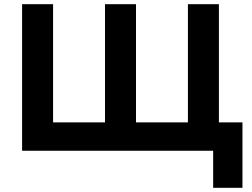

<svg xmlns="http://www.w3.org/2000/svg" viewBox="-20 -720 1204 917"><path d="M998 177V0H936.5V-135.5H1138V177ZM85.5 0V-700H233.5V-135.5H481.5V-700H629.5V-135.5H877.5V-700H1025.5V0Z"/></svg>

Font: Geologica Cursive SemiBold
Style: Regular
Weight: 600
Designer: Sindre Bremnes, Frode Helland
Foundry: Monokrom Skriftforlag AS
Version: Version 1.010;gftools[0.9.28]